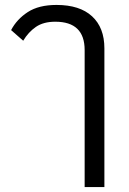

<svg xmlns="http://www.w3.org/2000/svg" viewBox="-20 -578 523 778"><path d="M323 -375Q323 -490 204 -490Q156 -490 125.5 -469Q95 -448 74 -413L25 -456Q48 -500 92.5 -529Q137 -558 209 -558Q303 -558 353 -512Q403 -466 403 -382V180H323Z"/></svg>

Font: IBM Plex Thai
Style: Regular
Weight: 400
Designer: Mike Abbink, Paul van der Laan, Pieter van Rosmalen, Ben Mitchell, Mark Frömberg
Foundry: Bold Monday
Version: Version 1.0